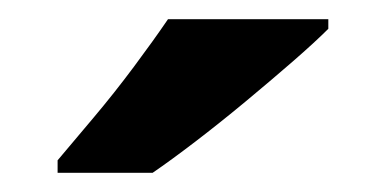

<svg xmlns="http://www.w3.org/2000/svg" viewBox="-20 -786 402 200"><path d="M322 -766V-756Q308 -742 285 -722Q262 -702 235.5 -680Q209 -658 183.5 -638.5Q158 -619 139 -606H40V-619Q56 -638 77.5 -663.5Q99 -689 119.5 -716.5Q140 -744 155 -766Z"/></svg>

Font: Noto Sans
Style: Bold
Weight: 700
Designer: Monotype Design Team
Foundry: Monotype Imaging Inc.
Version: Version 2.000;GOOG;noto-source:20170915:90ef993387c0; ttfaut